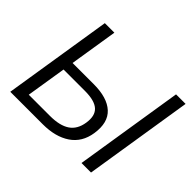

<svg xmlns="http://www.w3.org/2000/svg" viewBox="-150 -939 1173 1173"><g transform="rotate(45 437.0 -352.5)"><path d="M48.1 0 160.1 -705H242.5L192.8 -393.6H375.2Q492.5 -393.6 549.1 -341.5Q605.7 -289.4 589.7 -185.2Q575.8 -93.5 506.7 -46.7Q437.6 0 328.8 0ZM140.7 -67.2H323.8Q408.1 -67.2 453.8 -98Q499.5 -128.8 509.6 -195Q520.2 -262.7 485.6 -294.5Q451 -326.4 366.8 -326.4H182.1ZM663.4 0 775.4 -705H857.8L745.8 0Z"/></g></svg>

Font: Mulish ExtraLight
Style: Italic
Weight: 200
Italic angle: -9°
Designer: Vernon Adams
Foundry: Vernon Adams
Version: Version 3.603